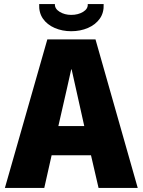

<svg xmlns="http://www.w3.org/2000/svg" viewBox="-20 -921 699 941"><path d="M212 -728H448L655 0H463L426 -160H233L197 0H4ZM308 -487 266 -303H393L352 -487L331 -581H329ZM329 -768Q285 -768 248 -784Q211 -800 190.5 -829.5Q170 -859 172 -901H249Q248 -878 272.5 -863Q297 -848 329 -848Q363 -848 387.5 -863Q412 -878 410 -901H488Q490 -859 469 -829.5Q448 -800 411 -784Q374 -768 329 -768Z"/></svg>

Font: Murecho ExtraBold
Style: Regular
Weight: 800
Designer: Neil Summerour
Foundry: Positype
Version: Version 1.010; ttfautohint (v1.8.3)